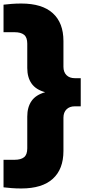

<svg xmlns="http://www.w3.org/2000/svg" viewBox="-32 -838 480 1088"><path d="M88.5 230Q59 230 34.2 228Q9.5 226 -12 223.5V67.5H50.5Q86 67.5 104.2 53Q122.5 38.5 122.5 2.5V-177.5Q122.5 -231 146.8 -265.8Q171 -300.5 224 -315.5Q171 -330 146.8 -364.8Q122.5 -399.5 122.5 -453V-590.5Q122.5 -626.5 104.2 -641Q86 -655.5 50.5 -655.5H-12V-811.5Q9.5 -814 34.2 -816Q59 -818 88.5 -818Q207 -818 267.2 -763.2Q327.5 -708.5 327.5 -605.5V-459.5Q327.5 -429.5 344.8 -412.2Q362 -395 391.5 -395H425.5V-235.5H391.5Q362 -235.5 344.8 -218.2Q327.5 -201 327.5 -171V17.5Q327.5 120.5 267.2 175.2Q207 230 88.5 230Z"/></svg>

Font: Encode Sans Expanded Expanded ExtraBold
Style: Regular
Weight: 800
Width: 7
Designer: Multiple Designers
Foundry: Impallari Type
Version: Version 3.000; ttfautohint (v1.8.3) -l 8 -r 50 -G 200 -x 14 